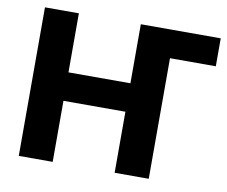

<svg xmlns="http://www.w3.org/2000/svg" viewBox="-79 -817 1082 915"><g transform="rotate(10 462.5 -359.5)"><path d="M231 0V-295.4H530.8V0H695.8V-583.5H917.5V-718.8H530.8V-433.1H231V-718.8H66.9V0Z"/></g></svg>

Font: Winston ExtraBold
Style: Regular
Weight: 800
Designer: Vernon Adams, Kim Jin-seong, David Berlow, Cristiano Sobral
Foundry: The Winston Project Authors
Version: Version 3.004